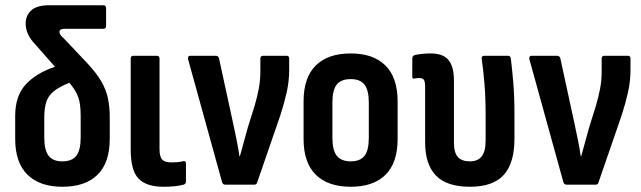

<svg xmlns="http://www.w3.org/2000/svg" viewBox="-20 -705 2446 733"><path d="M218 8Q132 8 85 -38Q38 -84 38 -175V-262Q38 -340 79 -383.5Q120 -427 190 -450L115 -535Q78 -573 78 -615Q78 -646 99.5 -665.5Q121 -685 168 -685H374Q385 -685 385 -673V-606Q385 -595 374 -595H225Q207 -595 207 -583Q207 -577 211.5 -571Q216 -565 224 -558L311 -466Q347 -428 366 -395.5Q385 -363 392 -330Q399 -297 399 -256V-175Q399 -84 352.5 -38Q306 8 218 8ZM149 -180Q149 -132 165.5 -110.5Q182 -89 218 -89Q255 -89 271.5 -110.5Q288 -132 288 -180V-262Q288 -308 279 -333.5Q270 -359 245 -389Q205 -373 184.5 -356Q164 -339 156.5 -315Q149 -291 149 -256Z M604 8Q539 8 509 -23Q479 -54 479 -134V-481Q479 -492 489 -492H579Q589 -492 589 -481V-136Q589 -107 599 -96Q609 -85 634 -85Q647 -85 658.5 -86Q670 -87 681 -90Q690 -91 690 -80V-12Q690 -3 681 0Q651 8 604 8Z M840 0Q831 0 828 -9L698 -479Q696 -492 706 -492H804Q813 -492 816 -483L872 -225Q878 -196 884 -167Q890 -138 894 -109H896Q903 -136 911 -163.5Q919 -191 926 -218L952 -301Q962 -335 968 -366.5Q974 -398 974 -433V-481Q974 -492 984 -492H1075Q1084 -492 1084 -481V-438Q1084 -395 1074.5 -352.5Q1065 -310 1050 -264L962 -9Q960 0 951 0Z M1319 8Q1232 8 1185.5 -38Q1139 -84 1139 -174V-318Q1139 -409 1185.5 -455Q1232 -501 1319 -501Q1405 -501 1451.5 -455Q1498 -409 1498 -318V-174Q1498 -84 1452 -38Q1406 8 1319 8ZM1319 -89Q1355 -89 1371.5 -110Q1388 -131 1388 -179V-313Q1388 -361 1371.5 -382Q1355 -403 1319 -403Q1282 -403 1265.5 -382Q1249 -361 1249 -313V-179Q1249 -131 1266 -110Q1283 -89 1319 -89Z M1774 8Q1686 8 1644.5 -34.5Q1603 -77 1603 -162V-372Q1603 -393 1598.5 -400Q1594 -407 1582 -407Q1577 -407 1571.5 -406.5Q1566 -406 1561 -405Q1554 -403 1554 -413V-482Q1554 -492 1564 -495Q1592 -501 1624 -501Q1672 -501 1692.5 -475.5Q1713 -450 1713 -398V-161Q1713 -122 1728 -105.5Q1743 -89 1774 -89Q1804 -89 1819 -108Q1834 -127 1834 -169V-265Q1834 -332 1829.5 -386Q1825 -440 1819 -480Q1817 -492 1829 -492H1919Q1928 -492 1930 -483Q1935 -444 1939.5 -390.5Q1944 -337 1944 -273V-175Q1944 -82 1903 -37Q1862 8 1774 8Z M2143 0Q2134 0 2131 -9L2001 -479Q1999 -492 2009 -492H2107Q2116 -492 2119 -483L2175 -225Q2181 -196 2187 -167Q2193 -138 2197 -109H2199Q2206 -136 2214 -163.5Q2222 -191 2229 -218L2255 -301Q2265 -335 2271 -366.5Q2277 -398 2277 -433V-481Q2277 -492 2287 -492H2378Q2387 -492 2387 -481V-438Q2387 -395 2377.5 -352.5Q2368 -310 2353 -264L2265 -9Q2263 0 2254 0Z"/></svg>

Font: Sofia Sans Condensed
Style: Bold
Weight: 700
Designer: Botio Nikoltchev, Ani Petrova
Foundry: lettersoup
Version: Version 4.101; ttfautohint (v1.8.4.7-5d5b)